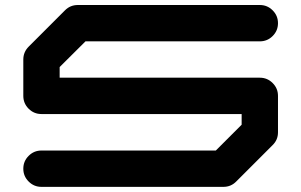

<svg xmlns="http://www.w3.org/2000/svg" viewBox="-20 -728 1174 748"><path d="M1063 -354.5V-212.4Q1063 -183.1 1042 -162.6L900.4 -21Q879.9 0 850.1 0H141.6Q112.3 0 91.6 -20.8Q70.8 -41.5 70.8 -70.8Q70.8 -100.1 91.6 -120.8Q112.3 -141.6 141.6 -141.6H820.8L921.4 -242.2V-283.7H141.6Q112.3 -283.7 91.6 -304.4Q70.8 -325.2 70.8 -354.5V-496.1Q70.8 -525.4 91.8 -546.4L233.4 -688Q253.9 -708.5 283.2 -708.5H992.2Q1021.5 -708.5 1042.2 -687.7Q1063 -667 1063 -637.7Q1063 -608.4 1042.2 -587.6Q1021.5 -566.9 992.2 -566.9H313L212.4 -466.8V-425.3H992.2Q1021.5 -425.3 1042.2 -404.5Q1063 -383.8 1063 -354.5Z"/></svg>

Font: Robtronika
Style: Regular
Weight: 400
Designer: GGBot
Version: 1.00